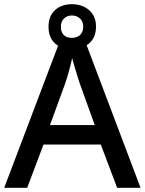

<svg xmlns="http://www.w3.org/2000/svg" viewBox="-20 -898 693 918"><path d="M540 0 462 -207H188L110 0H0L272 -717H381L652 0ZM361 -500Q358 -509 350.5 -532.5Q343 -556 336 -581Q329 -606 325 -620Q318 -588 308.5 -554Q299 -520 292 -500L219 -300H433ZM324 -662Q274 -662 243 -690.5Q212 -719 212 -770Q212 -821 243 -849.5Q274 -878 324 -878Q373 -878 406 -849.5Q439 -821 439 -771Q439 -719 406 -690.5Q373 -662 324 -662ZM324 -717Q348 -717 363 -731Q378 -745 378 -770Q378 -795 362.5 -809.5Q347 -824 324 -824Q301 -824 286 -809.5Q271 -795 271 -770Q271 -745 284.5 -731Q298 -717 324 -717Z"/></svg>

Font: Noto Sans Syriac Medium
Style: Regular
Weight: 500
Designer: Patrick Giasson and the Monotype Design Team
Foundry: Monotype Imaging Inc.
Version: Version 3.000; ttfautohint (v1.8.4.7-5d5b)